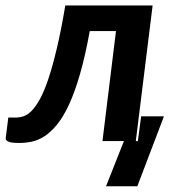

<svg xmlns="http://www.w3.org/2000/svg" viewBox="-37 -504 615 686"><path d="M448.2 0H455.6L467.3 -88.4H548.8L453.6 161.6H341.8L405.8 0H329.1L377.4 -393.1H283.7Q267.6 -304.2 249 -240Q230.5 -175.8 210 -131.3Q189.5 -86.9 167.5 -59.8Q145.5 -32.7 122.8 -17.8Q100.1 -2.9 77.1 2Q54.2 6.8 31.2 6.8Q4.4 6.8 -6.6 2.2Q-17.6 -2.4 -16.6 -10.7L-7.3 -84H19Q32.7 -84 47.1 -88.6Q61.5 -93.3 75.9 -107.9Q90.3 -122.6 105.5 -149.7Q120.6 -176.8 135.5 -221.2Q150.4 -265.6 165.8 -330.1Q181.2 -394.5 196.3 -484.4H508.3Z"/></svg>

Font: Carlito
Style: Bold Italic
Weight: 700
Italic angle: -7°
Designer: Lukasz Dziedzic
Foundry: tyPoland Lukasz Dziedzic
Version: Version 1.104